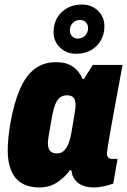

<svg xmlns="http://www.w3.org/2000/svg" viewBox="-20 -814 560 846"><path d="M153 12Q108 12 76.5 -6.5Q45 -25 29.5 -62Q14 -99 14 -151Q14 -177 17 -207Q20 -237 26 -273Q42 -362 68 -421.5Q94 -481 133 -510.5Q172 -540 226 -540Q259 -540 281 -531Q303 -522 318.5 -505.5Q334 -489 344 -466H350L389 -528H520L496 -398Q492 -376 486 -344Q480 -312 474 -278Q468 -244 462.5 -213Q457 -182 454 -161.5Q451 -141 451 -138Q451 -126 457 -120Q463 -114 472 -114H498L479 -5Q459 2 436.5 7Q414 12 394 12Q366 12 343.5 3Q321 -6 308 -25Q302 -33 299 -43Q296 -53 294 -64L289 -65Q266 -33 232 -10.5Q198 12 153 12ZM230 -138Q244 -138 254 -144Q264 -150 271.5 -161Q279 -172 284.5 -188.5Q290 -205 294 -226Q302 -275 306.5 -299.5Q311 -324 312 -334.5Q313 -345 313 -350Q313 -364 309.5 -374Q306 -384 297.5 -389Q289 -394 275 -394Q257 -394 245 -385Q233 -376 225 -357.5Q217 -339 211 -310Q202 -259 197.5 -234Q193 -209 192 -199Q191 -189 191 -184Q191 -161 200.5 -149.5Q210 -138 230 -138ZM315 -577Q273 -577 244.5 -604.5Q216 -632 216 -672Q216 -726 251.5 -760Q287 -794 341 -794Q384 -794 412 -766.5Q440 -739 440 -699Q440 -663 424 -635.5Q408 -608 380 -592.5Q352 -577 315 -577ZM322 -644Q335 -644 345.5 -650Q356 -656 362 -666.5Q368 -677 368 -690Q368 -706 358 -716Q348 -726 333 -726Q320 -726 310 -720Q300 -714 294 -704Q288 -694 288 -680Q288 -664 298 -654Q308 -644 322 -644Z"/></svg>

Font: Archivo Condensed Black
Style: Italic
Weight: 900
Width: 3
Italic angle: -10°
Designer: Hector Gatti
Foundry: Omnibus-Type
Version: Version 2.001